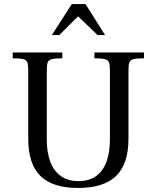

<svg xmlns="http://www.w3.org/2000/svg" viewBox="-20 -920 774 952"><path d="M367 12Q241 12 180.5 -47.5Q120 -107 120 -232V-571Q120 -597 116 -609.5Q112 -622 96 -626.5Q80 -631 43 -631V-660H289V-631Q253 -631 236.5 -626.5Q220 -622 216 -609.5Q212 -597 212 -571V-226Q212 -165 229 -119Q246 -73 281 -47.5Q316 -22 369 -22Q422 -22 456.5 -47Q491 -72 508 -118Q525 -164 525 -226V-571Q525 -597 521 -609.5Q517 -622 500.5 -626.5Q484 -631 448 -631V-660H694V-631Q657 -631 641 -626.5Q625 -622 621 -609.5Q617 -597 617 -571V-232Q617 -107 555.5 -47.5Q494 12 367 12ZM237 -746 336 -900H404L501 -746H464L367 -839L274 -746Z"/></svg>

Font: Frank Ruhl Libre
Style: Regular
Weight: 400
Designer: Yanek Iontef
Foundry: Fontef
Version: Version 6.004